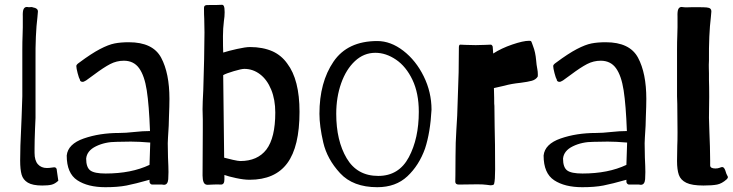

<svg xmlns="http://www.w3.org/2000/svg" viewBox="-20 -769 3053 800"><path d="M64 -100 65 -162 70 -280 73 -368V-562Q73 -598 74 -618L75 -656V-699Q74 -723 78.5 -731.5Q83 -740 92 -740Q97 -740 100 -739H102Q104 -739 109 -739.5Q114 -740 118 -738Q138 -735 138 -721Q138 -718 136 -698Q127 -625 128 -516V-278L126 -233Q124 -181 124 -152V-132Q124 -100 138 -84.5Q152 -69 175 -69Q186 -69 194 -70.5Q202 -72 206 -72Q217 -72 217 -57L223 -16Q209 -3 195 0.5Q181 4 156 4Q116 4 96 -8Q76 -20 70 -41.5Q64 -63 64 -100Z M258 -121Q263 -169 329 -192Q395 -215 477 -215Q503 -215 539 -219Q575 -223 605 -223Q601 -331 591.5 -392.5Q582 -454 559.5 -485Q537 -516 496 -516Q466 -516 439 -502Q412 -488 372 -458Q339 -434 339 -434Q338 -434 332.5 -430.5Q327 -427 322 -428Q313 -430 313 -437Q309 -443 303.5 -464Q298 -485 298 -494Q298 -500 310 -508Q361 -546 396.5 -564.5Q432 -583 457.5 -588Q483 -593 517 -593Q617 -593 651.5 -528.5Q686 -464 686 -357Q686 -329 684 -281Q684 -252 680 -196L679 -172L680 -113Q682 -73 682 -52L681 -22Q679 1 663 1L655 0H614Q610 0 606.5 -3.5Q603 -7 603 -12V-20Q543 -3 507 4Q471 11 419 11Q346 11 302 -18Q258 -47 258 -121ZM603 -82 606 -175Q559 -179 525 -179L466 -178Q418 -178 380 -159.5Q342 -141 339 -108Q339 -72 356 -59Q373 -46 420 -46Q527 -46 603 -82Z M824 -38 825 -231V-271L824 -314Q824 -339 827 -394Q829 -452 830.5 -522Q832 -592 832 -634L831 -691Q830 -706 830 -731V-736Q830 -745 837 -747Q839 -748 848 -748Q892 -748 903 -749Q910 -750 913 -743Q916 -736 916 -718Q916 -700 913 -682Q909 -650 909 -618Q909 -571 910 -550Q932 -557 967.5 -565Q1003 -573 1022 -573Q1075 -573 1116 -555Q1153 -538 1177 -504Q1228 -437 1228 -303Q1228 -158 1177 -89Q1126 -20 1020 -20Q996 -20 963.5 -27Q931 -34 915 -40V-26V-21Q915 0 901 0Q884 -1 867.5 0Q851 1 845 1Q833 1 828.5 -9.5Q824 -20 824 -38ZM1090 -146Q1127 -195 1127 -300Q1127 -354 1110 -395.5Q1093 -437 1063.5 -459.5Q1034 -482 998 -482Q986 -482 954 -472.5Q922 -463 910 -456L914 -112Q928 -108 950.5 -103Q973 -98 981 -98Q1053 -98 1090 -146Z M1311 -295Q1311 -426 1369.5 -512Q1428 -598 1552 -598Q1608 -598 1660.5 -557.5Q1713 -517 1745.5 -451Q1778 -385 1778 -312Q1773 -217 1751 -150Q1726 -80 1677.5 -34.5Q1629 11 1552 11Q1451 11 1397 -47.5Q1343 -106 1327 -175Q1311 -244 1311 -295ZM1725 -303Q1725 -381 1698.5 -436.5Q1672 -492 1630 -520.5Q1588 -549 1544 -549Q1496 -549 1459 -514.5Q1422 -480 1401.5 -422Q1381 -364 1381 -295Q1381 -183 1424.5 -109.5Q1468 -36 1556 -36Q1642 -36 1683.5 -114Q1725 -192 1725 -303Z M1969 -1 1892 0Q1877 0 1877 -12Q1877 -16 1877.5 -39Q1878 -62 1878 -118Q1878 -175 1881.5 -228Q1885 -281 1885 -287L1891 -468L1892 -571Q1892 -582 1897 -583Q1902 -583 1919 -582Q1936 -581 1962 -581Q1982 -581 2001.5 -582Q2021 -583 2025 -583Q2028 -583 2030.5 -579.5Q2033 -576 2033 -574L2035 -546Q2069 -568 2114.5 -583.5Q2160 -599 2184 -599Q2190 -599 2192 -598Q2194 -597 2196.5 -589.5Q2199 -582 2201 -577Q2211 -552 2214 -517Q2215 -501 2219 -480Q2221 -471 2221 -458Q2221 -450 2220 -449Q2212 -437 2196 -432.5Q2180 -428 2149 -424Q2110 -420 2082 -412L2038 -402L2039 -362Q2039 -329 2040 -328L2041 -243Q2043 -177 2043 -63Q2043 -19 2039 -4Q2039 3 2023 3Q2022 3 2007.5 1Q1993 -1 1969 -1Z M2245 -121Q2250 -169 2316 -192Q2382 -215 2464 -215Q2490 -215 2526 -219Q2562 -223 2592 -223Q2588 -331 2578.5 -392.5Q2569 -454 2546.5 -485Q2524 -516 2483 -516Q2453 -516 2426 -502Q2399 -488 2359 -458Q2326 -434 2326 -434Q2325 -434 2319.5 -430.5Q2314 -427 2309 -428Q2300 -430 2300 -437Q2296 -443 2290.5 -464Q2285 -485 2285 -494Q2285 -500 2297 -508Q2348 -546 2383.5 -564.5Q2419 -583 2444.5 -588Q2470 -593 2504 -593Q2604 -593 2638.5 -528.5Q2673 -464 2673 -357Q2673 -329 2671 -281Q2671 -252 2667 -196L2666 -172L2667 -113Q2669 -73 2669 -52L2668 -22Q2666 1 2650 1L2642 0H2601Q2597 0 2593.5 -3.5Q2590 -7 2590 -12V-20Q2530 -3 2494 4Q2458 11 2406 11Q2333 11 2289 -18Q2245 -47 2245 -121ZM2590 -82 2593 -175Q2546 -179 2512 -179L2453 -178Q2405 -178 2367 -159.5Q2329 -141 2326 -108Q2326 -72 2343 -59Q2360 -46 2407 -46Q2514 -46 2590 -82Z M2801 -98 2802 -162Q2803 -179 2803 -219L2802 -336Q2801 -351 2801 -368V-398V-522V-562Q2801 -598 2802 -618L2803 -656V-699Q2802 -723 2806.5 -731.5Q2811 -740 2820 -740Q2825 -740 2828 -739Q2836 -738 2845.5 -738.5Q2855 -739 2863 -739H2888Q2914 -739 2924 -738Q2935 -737 2939.5 -733Q2944 -729 2944 -721Q2944 -718 2942 -698Q2933 -625 2934 -516Q2933 -498 2933.5 -485Q2934 -472 2934 -463V-436Q2935 -411 2935 -366L2934 -278L2936 -214Q2937 -190 2938 -159Q2939 -128 2939 -100V-80Q2939 -67 2961 -67Q2971 -67 2978.5 -70Q2986 -73 2989 -73Q2997 -73 3002 -59Q3006 -44 3012 -34Q3013 -33 3013 -31Q3013 -27 3008 -22Q2988 -4 2968 0Q2948 4 2911 4Q2863 4 2839.5 -7.5Q2816 -19 2808.5 -40.5Q2801 -62 2801 -98Z"/></svg>

Font: Barriecito
Style: Regular
Weight: 400
Designer: Pablo Cosgaya & Sergio Jiménez
Foundry: Pablo Cosgaya & Sergio Jiménez
Version: Version 1.001